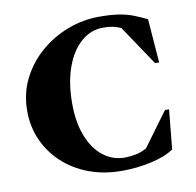

<svg xmlns="http://www.w3.org/2000/svg" viewBox="-77 -749 855 838"><g transform="rotate(-10 350.5 -330.0)"><path d="M398 10Q318 10 251.5 -15Q185 -40 136.5 -85Q88 -130 61.5 -189.5Q35 -249 35 -319Q35 -396 67 -460Q99 -524 153 -571Q207 -618 275 -644Q343 -670 415 -670Q469 -670 504.5 -664Q540 -658 567.5 -647Q595 -636 624 -622L639 -428H621L503 -604Q486 -612 468 -616Q450 -620 424 -620Q370 -620 327 -583Q284 -546 259 -478Q234 -410 234 -316Q234 -233 258 -172Q282 -111 324 -78Q366 -45 420 -45Q445 -45 469 -50Q493 -55 517 -68L628 -219H646L629 -44Q591 -18 527.5 -4Q464 10 398 10Z"/></g></svg>

Font: Spectral ExtraBold
Style: Regular
Weight: 800
Designer: Jean-Baptiste Levee
Foundry: Production Type
Version: Version 2.001